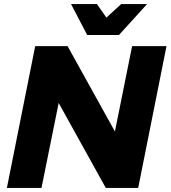

<svg xmlns="http://www.w3.org/2000/svg" viewBox="-20 -929 843 949"><path d="M663 0H503L270 -420L185 0H14L154 -701H314L548 -279L633 -701H803ZM568 -756H411L331 -909H459L506 -842L579 -909H707Z"/></svg>

Font: Argentum Novus
Style: Bold Italic
Weight: 700
Designer: Julieta Ulanovsky (font) & Cristiano Sobral (main changes)
Foundry: Julieta Ulanovsky (font) & Cristiano Sobral (main changes)
Version: Version 3.00;November 27, 2020;FontCreator 13.0.0.2655 64-bi